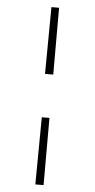

<svg xmlns="http://www.w3.org/2000/svg" viewBox="-60 -861 482 976"><g transform="rotate(5 180.5 -372.5)"><path d="M201 -263V80H159L162 -263ZM201 -825V-484H159L162 -825Z"/></g></svg>

Font: Yaldevi ExtraLight ExtraLight
Style: Regular
Weight: 250
Version: Version 1.100